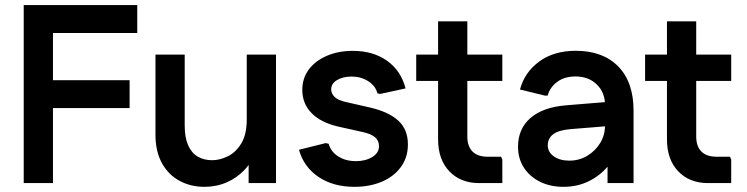

<svg xmlns="http://www.w3.org/2000/svg" viewBox="-20 -720 2937 755"><path d="M73.3 0V-700H188.3V0ZM132.3 -295V-404.7H489.7V-295ZM132.3 -590.3V-700H519.7V-590.3Z M1065.3 -505.3V0H957.7V-129L987 -127.3Q971.3 -83.3 941.2 -51.7Q911 -20 871 -2.7Q831 14.7 783.7 14.7Q730.3 14.7 686.5 -8.7Q642.7 -32 617 -78Q591.3 -124 591.3 -191.7V-505.3H706.3V-226Q706.3 -179.3 719.7 -149Q733 -118.7 757.3 -104.3Q781.7 -90 814 -90Q844 -90 875.7 -105.3Q907.3 -120.7 928.8 -156Q950.3 -191.3 950.3 -250.7V-505.3Z M1373 14.7Q1290.7 14.7 1232.7 -24.2Q1174.7 -63 1155.7 -131L1260.7 -157.3L1272.3 -154.7Q1281.3 -122.7 1310.7 -104.5Q1340 -86.3 1379 -86.3Q1417.3 -86.3 1443.8 -102.5Q1470.3 -118.7 1470.3 -145Q1470.3 -167.3 1454.5 -180.5Q1438.7 -193.7 1407 -200.7L1312.3 -221.7Q1241.7 -237.7 1205.2 -275.2Q1168.7 -312.7 1168.7 -366.3Q1168.7 -412.3 1194.3 -446.7Q1220 -481 1265.2 -500.5Q1310.3 -520 1367.7 -520Q1447 -520 1502 -481Q1557 -442 1574.7 -372.3L1475.3 -350.7L1464.3 -352.7Q1456.3 -383 1427.5 -401Q1398.7 -419 1363 -419Q1328.7 -419 1305.5 -405.3Q1282.3 -391.7 1282.3 -368.7Q1282.3 -351.7 1296.2 -338.5Q1310 -325.3 1339.7 -319L1434.7 -297.3Q1509 -280 1546.5 -245.3Q1584 -210.7 1584 -152Q1584 -101.3 1556.7 -63.7Q1529.3 -26 1481.8 -5.7Q1434.3 14.7 1373 14.7Z M1864.7 0Q1791.3 0 1747 -46.3Q1702.7 -92.7 1702.7 -172V-636H1817.7V-183.7Q1817.7 -144.3 1838.2 -124Q1858.7 -103.7 1897.7 -103.7H1950.3L1955.3 -92.7V0ZM1616.7 -401.7V-505.3H1955.3V-401.7Z M2195.7 14.7Q2144 14.7 2103.5 -5.3Q2063 -25.3 2040 -61Q2017 -96.7 2017 -142.7Q2017 -213.7 2066.2 -256.2Q2115.3 -298.7 2207.3 -306L2402.7 -322V-226.7L2224.3 -212.3Q2176.3 -208.3 2155.2 -192Q2134 -175.7 2134 -148.7Q2134 -122 2157.8 -105.2Q2181.7 -88.3 2218.7 -88.3Q2257.7 -88.3 2289.5 -107.5Q2321.3 -126.7 2340.2 -157.8Q2359 -189 2359 -225.3V-307.7Q2359 -356.3 2326.8 -387.8Q2294.7 -419.3 2243.3 -419.3Q2199 -419.3 2170.3 -397.5Q2141.7 -375.7 2133.7 -344H2122.7L2024.7 -368Q2042.7 -435.7 2100.3 -478Q2158 -520.3 2243.7 -520.3Q2350.7 -520.3 2411 -458.8Q2471.3 -397.3 2471.3 -285V0H2369V-147L2410.3 -140.7Q2398.3 -98 2367.3 -62.5Q2336.3 -27 2292.7 -6.2Q2249 14.7 2195.7 14.7Z M2764.7 0Q2691.3 0 2647 -46.3Q2602.7 -92.7 2602.7 -172V-636H2717.7V-183.7Q2717.7 -144.3 2738.2 -124Q2758.7 -103.7 2797.7 -103.7H2850.3L2855.3 -92.7V0ZM2516.7 -401.7V-505.3H2855.3V-401.7Z"/></svg>

Font: Fustat
Style: Regular
Weight: 400
Designer: Mohamed Gaber, Khaled Hosny, Laura Garcia Mut
Foundry: Kief Type Foundry, Alif Type Foundry, Hard Type Foundry
Version: Version 1.007